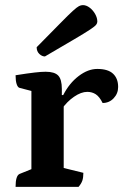

<svg xmlns="http://www.w3.org/2000/svg" viewBox="-20 -732 483 752"><path d="M41 0Q41 -44.4 57 -50.9L114 -73.9L103 -56.9V-388.3L114.5 -372.8L56.4 -387.9Q49.4 -389.9 45.2 -402.7Q41 -415.4 41 -437.3Q90.4 -445.1 116.1 -448Q141.9 -451 158.9 -451Q193.7 -451 208 -436.1Q222.2 -421.3 222.2 -383.5V-349.6L212.6 -359.7H227.6Q251.4 -406.3 288 -434.1Q324.6 -462 361 -462Q403.1 -462 422.9 -443.2Q442.7 -424.5 442.7 -391.4Q442.7 -365.6 425.1 -347.1Q407.6 -328.6 381.9 -328.6Q369.7 -353.3 355.2 -362.7Q340.6 -372.2 321.7 -372.2Q297.8 -372.2 269.9 -353Q242.1 -333.9 222 -304.7L229.5 -329.1V-55.7L214.6 -77.7L306.5 -55.1Q306.5 -37 302.6 -24.9Q298.6 -12.9 287.6 0ZM156 -510.9Q144.4 -510.9 134 -520.8Q123.6 -530.7 123.6 -547.1Q182.3 -606.5 215.3 -640.2Q248.3 -673.9 264.9 -689Q281.5 -704.1 289.3 -708Q297.2 -712 304.5 -712Q318.1 -712 331.2 -702Q344.2 -692.1 352.7 -677.1Q361.2 -662.1 361.2 -647.1Q361.2 -641.2 356.5 -635Q351.8 -628.9 332.8 -616.2Q313.8 -603.5 272 -578.9Q230.2 -554.3 156 -510.9Z"/></svg>

Font: Petrona
Style: Regular
Weight: 400
Designer: Ringo R. Seeber
Foundry: Ringo R. Seeber
Version: Version 2.001; ttfautohint (v1.8.3)